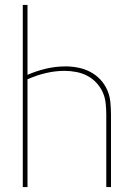

<svg xmlns="http://www.w3.org/2000/svg" viewBox="-20 -755 540 775"><path d="M72 0V-735H91V-453Q128 -469 166.5 -478Q205 -487 245 -487Q270 -487 295.5 -482Q321 -477 344 -465Q367 -453 384.5 -434.5Q402 -416 412.5 -392.5Q423 -369 425.5 -343Q428 -317 428 -292V0H409V-292Q409 -315 406.5 -338.5Q404 -362 394.5 -383Q385 -404 368.5 -421.5Q352 -439 331.5 -449.5Q311 -460 287.5 -464.5Q264 -469 241 -469Q203 -469 165 -460Q127 -451 91 -435V0Z"/></svg>

Font: Iosevka SS18 Thin
Style: Regular
Weight: 100
Monospace: yes
Designer: Belleve Invis
Foundry: Belleve Invis
Version: Version 25.1.1; ttfautohint (v1.8.4)